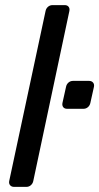

<svg xmlns="http://www.w3.org/2000/svg" viewBox="-20 -730 388 750"><path d="M16 -23 158 -687Q160 -697 167.5 -703.5Q175 -710 185 -710H233Q243 -710 248 -703.5Q253 -697 251 -687L110 -23Q108 -13 100.5 -6.5Q93 0 83 0H35Q25 0 19.5 -6.5Q14 -13 16 -23ZM224 -328 238 -391Q240 -401 247.5 -407.5Q255 -414 265 -414H328Q338 -414 343.5 -407.5Q349 -401 347 -391L333 -328Q331 -318 323.5 -311.5Q316 -305 306 -305H242Q232 -305 227 -311.5Q222 -318 224 -328Z"/></svg>

Font: SVN-Rubik
Style: Italic
Weight: 400
Italic angle: -12°
Designer: Hubert and Fischer
Foundry: Hubert & Fischer
Version: Version 2.101; ttfautohint (v1.8.3)